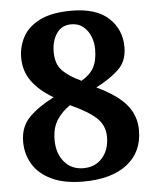

<svg xmlns="http://www.w3.org/2000/svg" viewBox="-53 -769 664 823"><g transform="rotate(-5 279.5 -357.0)"><path d="M273 10Q190 10 136 -16Q82 -42 56 -85.5Q30 -129 30 -182Q30 -247 70.5 -287.5Q111 -328 177 -361Q117 -396 85 -440Q53 -484 53 -542Q53 -589 75 -630.5Q97 -672 148 -698Q199 -724 285 -724Q391 -724 444.5 -674.5Q498 -625 498 -549Q498 -489 461.5 -454Q425 -419 363 -387Q453 -344 491 -297Q529 -250 529 -189Q529 -95 461.5 -42.5Q394 10 273 10ZM302 -421Q339 -442 355.5 -472Q372 -502 372 -551Q372 -580 361.5 -606Q351 -632 330.5 -649Q310 -666 279 -666Q238 -666 216 -634Q194 -602 194 -554Q194 -502 222 -473.5Q250 -445 302 -421ZM278 -47Q329 -47 359.5 -82Q390 -117 390 -172Q390 -221 355.5 -253.5Q321 -286 244 -321Q210 -299 187.5 -265Q165 -231 165 -178Q165 -120 196 -83.5Q227 -47 278 -47Z"/></g></svg>

Font: Noto Serif Thai
Style: Bold
Weight: 700
Designer: Monotype Design Team
Foundry: Monotype Imaging Inc.
Version: Version 2.002; ttfautohint (v1.8.4.7-5d5b)